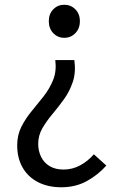

<svg xmlns="http://www.w3.org/2000/svg" viewBox="-20 -577 514 816"><path d="M240.6 218.9Q184 218.9 141.8 197.2Q99.5 175.5 76.3 135.5Q53.1 95.4 53.1 40.4Q53.1 -3.4 71 -38.5Q88.9 -73.7 115.1 -105.3Q141.4 -136.9 166.3 -168.8Q191.2 -200.8 206 -237.7Q220.8 -274.6 215 -321.6H296Q303 -269.5 289.5 -229.2Q276.1 -188.9 252.3 -155.8Q228.5 -122.6 203.1 -92.5Q177.8 -62.5 160.1 -31.9Q142.4 -1.4 142.4 34.5Q142.4 64.5 154.6 89.5Q166.9 114.6 191 129.1Q215.1 143.6 250.4 143.6Q287.5 143.6 320.4 125.9Q353.4 108.1 379 78.8L431.9 126.7Q396.4 166.4 348.8 192.7Q301.2 218.9 240.6 218.9ZM253.1 -416.3Q225.4 -416.3 206.4 -436.1Q187.4 -455.9 187.4 -487.2Q187.4 -517.8 206.4 -537.3Q225.4 -556.8 253.1 -556.8Q281.2 -556.8 300.3 -537.3Q319.5 -517.8 319.5 -487.2Q319.5 -455.9 300.3 -436.1Q281.2 -416.3 253.1 -416.3Z"/></svg>

Font: Noto Sans KR Thin
Style: Regular
Weight: 100
Designer: Ryoko NISHIZUKA 西塚涼子 (kana, bopomofo & ideographs); Paul D. Hunt (Latin, Greek & Cyrillic); Sandoll Communications 산돌커뮤니
Foundry: Adobe
Version: Version 2.004-H2;hotconv 1.0.118;makeotfexe 2.5.65603